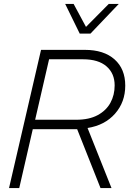

<svg xmlns="http://www.w3.org/2000/svg" viewBox="-20 -958 658 978"><path d="M386 -787 312 -938H355L418 -821L534 -938H585L441 -787ZM26 0 189 -704H412Q509 -704 563.5 -655.5Q618 -607 618 -522Q618 -438 566 -379Q514 -320 426 -306L548 0H492L373 -300H372H147L78 0ZM403 -656H230L159 -348H368Q434 -348 477.5 -371.5Q521 -395 542.5 -434.5Q564 -474 564 -523Q564 -584 522.5 -620Q481 -656 403 -656Z"/></svg>

Font: Prodigy Sans Light
Style: Italic
Weight: 300
Italic angle: -13°
Designer: Wei Huang
Foundry: Wei Huang
Version: Version 1.003; ttfautohint (v1.8.3)